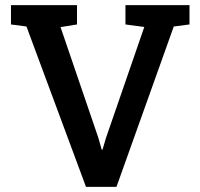

<svg xmlns="http://www.w3.org/2000/svg" viewBox="-20 -731 784 751"><path d="M316.4 0 83.5 -627.4 22.9 -635.3V-710.9H281.2V-635.3L216.8 -625L364.7 -191.9L377.9 -145.5H380.9L394.5 -191.4L544.4 -625.5L470.7 -635.3V-710.9H721.2V-635.3L659.7 -627.4L435.5 0Z"/></svg>

Font: Roboto Slab LO Medium
Style: Regular
Weight: 500
Designer: Google
Version: Version 2.000